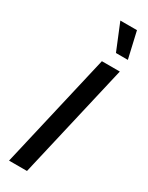

<svg xmlns="http://www.w3.org/2000/svg" viewBox="-242 -980 787 1020"><g transform="rotate(30 151.5 -470.0)"><path d="M266 -940 303 -779H230L164 -940ZM297 -704 134 0H24L187 -704Z"/></g></svg>

Font: Prodigy Sans Medium
Style: Italic
Weight: 500
Italic angle: -13°
Designer: Wei Huang
Foundry: Wei Huang
Version: Version 1.003; ttfautohint (v1.8.3)